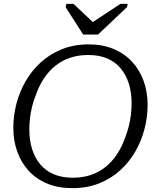

<svg xmlns="http://www.w3.org/2000/svg" viewBox="-20 -958 831 995"><path d="M411 -779H488L638 -921L642 -938H604L430 -823L484 -822L361 -938H324L320 -921ZM355 17Q282 17 225 -6.5Q168 -30 129 -72.5Q90 -115 69.5 -172Q49 -229 49 -295Q49 -358 65 -420Q81 -482 113 -537.5Q145 -593 192 -635.5Q239 -678 301 -703Q363 -728 440 -728Q512 -728 569 -704Q626 -680 665 -637.5Q704 -595 724.5 -538Q745 -481 745 -415Q745 -352 729 -290Q713 -228 681 -172.5Q649 -117 602 -74.5Q555 -32 493 -7.5Q431 17 355 17ZM437 -673Q387 -673 344.5 -659Q302 -645 267.5 -617.5Q233 -590 207 -550.5Q181 -511 164 -461Q153 -434 146 -404.5Q139 -375 135.5 -345.5Q132 -316 132 -287Q132 -232 146 -186.5Q160 -141 188 -107Q216 -73 258.5 -55Q301 -37 358 -37Q408 -37 450 -51Q492 -65 526.5 -92.5Q561 -120 587 -159.5Q613 -199 630 -249Q641 -277 648 -306Q655 -335 658.5 -364.5Q662 -394 662 -423Q662 -478 648 -523.5Q634 -569 606 -603Q578 -637 536 -655Q494 -673 437 -673Z"/></svg>

Font: Roboto Serif Light
Style: Italic
Weight: 300
Italic angle: -10°
Version: Version 1.007